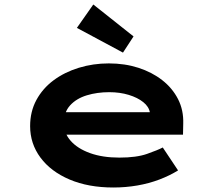

<svg xmlns="http://www.w3.org/2000/svg" viewBox="-20 -824 971 854"><path d="M484 10Q373 10 289.5 -25.5Q206 -61 160 -123Q114 -185 114 -263Q114 -328 142 -379.5Q170 -431 218.5 -467Q267 -503 330.5 -522.5Q394 -542 464 -542Q535 -542 595.5 -522.5Q656 -503 701.5 -467.5Q747 -432 772 -383Q797 -334 795 -274L794 -225H231L208 -325H664L647 -302V-322Q643 -349 617.5 -369.5Q592 -390 552.5 -402Q513 -414 466 -414Q412 -414 366 -400Q320 -386 292 -355.5Q264 -325 264 -275Q264 -232 294.5 -197.5Q325 -163 380.5 -143Q436 -123 511 -123Q587 -123 634 -139.5Q681 -156 704 -168L772 -66Q735 -43 689 -25.5Q643 -8 591 1Q539 10 484 10ZM527 -590 322 -700 395 -804 574 -662Z"/></svg>

Font: Lexend Zetta
Style: Bold
Weight: 700
Designer: Bonnie Shaver-Troup, Thomas Jockin
Foundry: Lexend
Version: Version 1.007